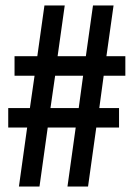

<svg xmlns="http://www.w3.org/2000/svg" viewBox="-20 -680 487 700"><path d="M49 0 79 -215H10V-286H89L106 -404H33V-475H116L142 -660H216L190 -475H293L319 -660H394L368 -475H437V-404H358L342 -286H414V-215H331L301 0H226L256 -215H154L124 0ZM164 -286H267L283 -404H181Z"/></svg>

Font: Bricolage Grotesque 96pt Condensed
Style: Regular
Weight: 400
Width: 3
Designer: Mathieu Triay
Foundry: Atelier Triay
Version: Version 1.001; ttfautohint (v1.8.4.7-5d5b);gftools[0.9.33.de